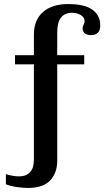

<svg xmlns="http://www.w3.org/2000/svg" viewBox="-20 -742 543 946"><path d="M474 -617Q474 -569 428 -569Q409 -569 398 -577.5Q387 -586 387 -603Q387 -611 392 -621Q397 -631 397 -637Q397 -656 378.5 -667.5Q360 -679 335 -679Q262 -679 262 -583V-470H395V-425H262V51Q262 109 227.5 146.5Q193 184 118 184Q93 184 62 179.5Q31 175 9 166V116Q45 127 74 127Q109 127 128 106.5Q147 86 147 46V-425H54V-470H147V-571Q147 -644 192 -683Q237 -722 316 -722Q397 -722 435.5 -694Q474 -666 474 -617Z"/></svg>

Font: Taviraj Medium
Style: Regular
Weight: 500
Designer: Katatrad Team
Foundry: CadsonDemak
Version: Version 1.030